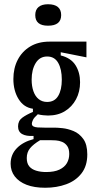

<svg xmlns="http://www.w3.org/2000/svg" viewBox="-20 -724 461 904"><path d="M193 160Q141 160 105 146Q69 132 49.5 106.5Q30 81 30 47Q30 4 59 -26Q88 -56 138 -69V-84Q103 -82 84 -93Q65 -104 65 -129Q65 -155 84.5 -169.5Q104 -184 135 -197V-212Q92 -218 67.5 -257.5Q43 -297 43 -352Q43 -403 63.5 -442.5Q84 -482 122 -505Q160 -528 213 -528H387V-454L266 -478V-463Q314 -451 335.5 -417Q357 -383 357 -337Q357 -292 338 -256.5Q319 -221 285.5 -200.5Q252 -180 206 -180Q197 -180 183 -181.5Q169 -183 158 -186Q140 -170 135 -159Q130 -148 130 -142Q130 -133 137 -129Q144 -125 157.5 -124Q171 -123 191 -123H238Q250 -123 274.5 -120.5Q299 -118 326 -107Q353 -96 372 -70Q391 -44 391 3Q391 57 364 92Q337 127 292 143.5Q247 160 193 160ZM197 86Q236 86 260 74.5Q284 63 295 44Q306 25 306 1Q306 -23 296.5 -36.5Q287 -50 272.5 -56Q258 -62 243 -63Q228 -64 216 -64H169Q137 -45 121.5 -26Q106 -7 106 20Q106 45 117.5 59Q129 73 150 79.5Q171 86 197 86ZM202 -244Q237 -244 254 -272.5Q271 -301 271 -349Q271 -398 254 -428Q237 -458 202 -458Q167 -458 148 -427Q129 -396 129 -349Q129 -318 137.5 -294Q146 -270 162.5 -257Q179 -244 202 -244ZM206 -603Q176 -603 161 -615.5Q146 -628 146 -653Q146 -678 161.5 -691Q177 -704 206 -704Q237 -704 252.5 -691Q268 -678 268 -653Q268 -628 252.5 -615.5Q237 -603 206 -603Z"/></svg>

Font: Bricolage Grotesque Condensed
Style: Regular
Weight: 400
Width: 3
Designer: Mathieu Triay
Foundry: Atelier Triay
Version: Version 1.000;gftools[0.9.30]